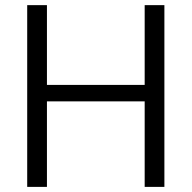

<svg xmlns="http://www.w3.org/2000/svg" viewBox="-20 -731 750 751"><path d="M163.6 -710.9V-398.9H545.9V-710.9H623V0H545.9V-334.5H163.6V0H86.4V-710.9Z"/></svg>

Font: Vazirmatn UI FD Light
Style: Regular
Weight: 300
Designer: Saber Rastikerdar
Foundry: Saber Rastikerdar
Version: Version 33.003